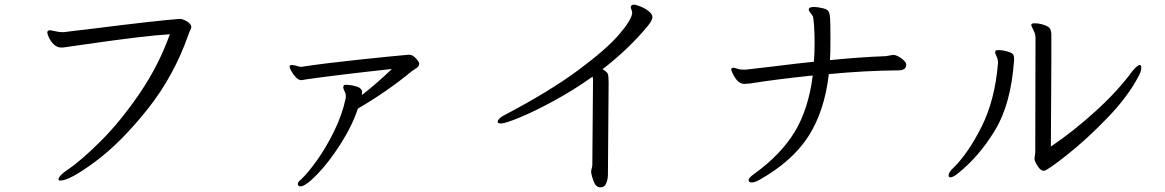

<svg xmlns="http://www.w3.org/2000/svg" viewBox="-20 -745 5000 824"><path d="M378 -622Q656 -657 752 -664Q760 -664 771.5 -659Q783 -654 792 -646Q801 -637 801 -630Q801 -624 796.5 -615.5Q792 -607 790 -600Q727 -419 613 -276Q499 -133 389 -51.5Q279 30 239 30Q231 30 231 24Q231 18 240.5 7.5Q250 -3 268 -15Q329 -56 413.5 -140.5Q498 -225 579.5 -344.5Q661 -464 709 -598Q603 -592 341 -554L257 -542Q252 -541 243 -541Q225 -541 211.5 -554Q198 -567 190.5 -583Q183 -599 183 -605Q183 -614 192 -615H195Q200 -615 217 -611Q234 -607 246 -607H254Q279 -610 310 -614Q341 -618 378 -622Z M1776 -480Q1779 -476 1779 -471Q1779 -459 1763 -450Q1753 -444 1748 -440Q1643 -353 1516 -279Q1491 -204 1441 -126Q1391 -48 1341 3.5Q1291 55 1269 55Q1263 55 1260 51Q1258 47 1258 45Q1258 38 1265.5 31Q1273 24 1275 22Q1300 -1 1339 -55Q1378 -109 1413.5 -181Q1449 -253 1464 -325V-330Q1464 -339 1463 -343Q1460 -351 1456.5 -358.5Q1453 -366 1453 -370L1455 -378Q1457 -381 1465 -381Q1485 -381 1509.5 -374Q1534 -367 1534 -348Q1534 -341 1533 -337Q1595 -385 1662 -449Q1431 -424 1291 -404Q1286 -403 1281.5 -402Q1277 -401 1273 -401Q1262 -401 1250.5 -412.5Q1239 -424 1231 -438.5Q1223 -453 1223 -459Q1223 -464 1226 -465Q1228 -466 1232 -466Q1238 -466 1247 -464Q1256 -462 1261 -460Q1269 -458 1272 -458L1279 -459Q1371 -473 1516.5 -488.5Q1662 -504 1732 -510H1736Q1749 -510 1760 -499.5Q1771 -489 1776 -480Z M2522 -35 2525 -398Q2525 -411 2523 -416Q2443 -359 2358.5 -313Q2274 -267 2211 -241Q2148 -215 2130 -215Q2120 -215 2117 -219Q2116 -220 2116 -223Q2116 -229 2124 -237Q2132 -245 2145 -251Q2339 -353 2461 -443.5Q2583 -534 2636.5 -596.5Q2690 -659 2693 -688V-691Q2693 -696 2690 -703.5Q2687 -711 2687 -714Q2687 -718 2689 -720Q2693 -725 2701 -725Q2709 -725 2729 -717Q2749 -709 2764.5 -696.5Q2780 -684 2780 -672Q2780 -659 2762 -636Q2679 -535 2566 -448Q2585 -437 2588.5 -428Q2592 -419 2592 -391L2589 4Q2589 23 2582.5 39.5Q2576 56 2565 58Q2562 59 2558 59Q2538 59 2529 36.5Q2520 14 2517 -4V-7Q2517 -15 2519.5 -23Q2522 -31 2522 -35Z M3835 -443Q3694 -442 3537 -427Q3519 -269 3450 -161Q3381 -53 3239 27Q3219 38 3207 38Q3193 38 3193 28Q3193 18 3217 1Q3331 -81 3390.5 -179Q3450 -277 3468 -421Q3305 -404 3201 -387Q3183 -385 3177 -385Q3169 -385 3166 -386Q3152 -389 3141.5 -402Q3131 -415 3124.5 -429.5Q3118 -444 3118 -447Q3118 -454 3128 -454Q3133 -454 3141.5 -451Q3150 -448 3155 -447Q3163 -446 3174 -446Q3183 -446 3188 -447L3300 -460Q3403 -473 3473 -480Q3476 -519 3476 -562Q3476 -603 3473.5 -636Q3471 -669 3469 -674Q3466 -680 3458.5 -689Q3451 -698 3451 -704V-706Q3453 -715 3472 -715Q3490 -715 3514 -709Q3530 -705 3535.5 -696.5Q3541 -688 3542.5 -665.5Q3544 -643 3544 -579Q3544 -516 3542 -487Q3671 -500 3782 -504Q3789 -505 3798.5 -507Q3808 -509 3814 -509H3817Q3830 -508 3849 -494Q3868 -480 3869 -470V-466Q3869 -443 3835 -443Z M4423 -90Q4424 -281 4424 -583Q4424 -599 4415 -616Q4406 -633 4406 -638V-639Q4406 -645 4421 -645Q4443 -645 4466 -636Q4482 -630 4487 -620.5Q4492 -611 4492 -595V-574V-486L4490 -116Q4585 -180 4681.5 -267.5Q4778 -355 4840 -440Q4862 -466 4871 -466Q4878 -466 4878 -455Q4878 -440 4868 -421Q4823 -333 4733.5 -240Q4644 -147 4558.5 -79.5Q4473 -12 4460 -12Q4450 -12 4441 -22Q4432 -32 4426 -44.5Q4420 -57 4420 -61V-65Q4420 -71 4421.5 -78Q4423 -85 4423 -90ZM4072 -25Q4136 -88 4193 -202Q4250 -316 4263 -473V-477Q4263 -490 4257 -502.5Q4251 -515 4251 -520Q4251 -524 4252 -526Q4253 -530 4265 -530Q4284 -530 4307 -523Q4321 -519 4326.5 -513Q4332 -507 4332 -493V-486Q4319 -299 4250 -185.5Q4181 -72 4090 0Q4070 16 4059 16Q4051 16 4051 8Q4051 -6 4072 -25Z"/></svg>

Font: Iansui 0.93
Style: Regular
Weight: 400
Designer: But Ko / Fontworks Inc.
Foundry: zi-hi.com / Fontworks Inc.
Version: Version 0.931